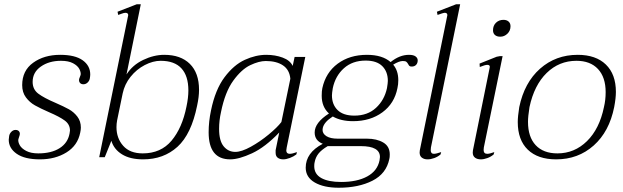

<svg xmlns="http://www.w3.org/2000/svg" viewBox="-20 -737 2920 900"><path d="M21 -82Q21 -88 23 -100Q25 -111 33.5 -119.5Q42 -128 53 -128Q64 -128 69.5 -121Q75 -114 72 -103Q71 -99 69 -93.5Q67 -88 66 -84Q64 -72 72.5 -56.5Q81 -41 103 -29.5Q125 -18 159 -18Q221 -18 259.5 -42.5Q298 -67 306 -111Q308 -121 308 -125Q308 -154 283.5 -172Q259 -190 210 -211Q169 -229 144 -243Q119 -257 101.5 -280.5Q84 -304 84 -338Q84 -406 135.5 -443Q187 -480 262 -480Q332 -480 367.5 -454.5Q403 -429 403 -388Q403 -381 401 -369Q399 -358 390.5 -350Q382 -342 371 -342Q360 -342 354.5 -349Q349 -356 351 -367Q352 -371 354.5 -376.5Q357 -382 358 -386Q360 -398 352 -413.5Q344 -429 322.5 -440.5Q301 -452 266 -452Q210 -452 171.5 -425Q133 -398 133 -353Q133 -318 159.5 -298Q186 -278 240 -255Q279 -238 302.5 -225Q326 -212 342.5 -190.5Q359 -169 359 -139Q359 -129 356 -115Q344 -55 291.5 -22.5Q239 10 167 10Q96 10 58.5 -16Q21 -42 21 -82Z M502 -77 471 0H445L580 -661L581 -666Q581 -677 568 -677Q561 -677 549.5 -672.5Q538 -668 534 -667L531 -682L621 -717H640L573 -388Q601 -432 651 -456Q701 -480 750 -480Q827 -480 870 -437.5Q913 -395 913 -316Q913 -283 904 -242Q877 -108 812 -49Q747 10 651 10Q590 10 552 -13.5Q514 -37 502 -77ZM854 -237Q863 -279 863 -313Q863 -381 830.5 -416.5Q798 -452 733 -452Q697 -452 658.5 -432Q620 -412 592 -377Q564 -342 555 -299L529 -173Q526 -157 526 -141Q526 -89 557.5 -53.5Q589 -18 649 -18Q734 -18 784 -77.5Q834 -137 854 -237Z M958 -117Q958 -167 969 -219Q989 -317 1032.5 -375Q1076 -433 1127.5 -456.5Q1179 -480 1228 -480Q1270 -480 1305 -467Q1340 -454 1352 -428L1361 -470H1411L1324 -46Q1322 -36 1322 -32Q1322 -16 1338 -16Q1350 -16 1372 -24L1369 -13Q1356 -3 1338.5 3.5Q1321 10 1308 10Q1292 10 1282 2.5Q1272 -5 1272 -21V-33L1289 -116Q1223 -47 1161.5 -18.5Q1100 10 1059 10Q958 10 958 -117ZM1299 -165 1341 -368Q1337 -410 1306.5 -430.5Q1276 -451 1226 -451Q1194 -451 1153 -431.5Q1112 -412 1073.5 -359Q1035 -306 1016 -212Q1007 -172 1007 -133Q1007 -77 1028.5 -51Q1050 -25 1083 -25Q1112 -25 1155.5 -49Q1199 -73 1239.5 -106.5Q1280 -140 1299 -165Z M1938 -454Q1938 -441 1930.5 -433Q1923 -425 1910 -425Q1902 -425 1899 -428Q1896 -431 1893 -437Q1889 -444 1884.5 -447.5Q1880 -451 1868 -451Q1851 -451 1823 -434Q1847 -406 1847 -361Q1847 -341 1843 -324Q1829 -252 1772.5 -210.5Q1716 -169 1635 -169Q1578 -169 1540 -191Q1499 -165 1493 -137Q1492 -134 1492 -128Q1492 -110 1510.5 -98.5Q1529 -87 1563 -87H1700Q1746 -87 1776.5 -69Q1807 -51 1807 -13Q1807 1 1805 8Q1791 77 1726 110Q1661 143 1568 143Q1498 143 1455.5 118.5Q1413 94 1413 49Q1413 -21 1493 -63Q1455 -78 1455 -116Q1455 -162 1522 -205Q1488 -236 1488 -288Q1488 -311 1491 -324Q1507 -397 1563 -438.5Q1619 -480 1700 -480Q1772 -480 1811 -446Q1853 -480 1897 -480Q1918 -480 1928 -472.5Q1938 -465 1938 -454ZM1798 -358Q1798 -401 1772 -427Q1746 -453 1694 -453Q1632 -453 1592 -417Q1552 -381 1540 -324Q1536 -300 1536 -290Q1536 -247 1562.5 -221Q1589 -195 1641 -195Q1703 -195 1742.5 -231.5Q1782 -268 1794 -324Q1798 -348 1798 -358ZM1455 23Q1453 30 1453 42Q1453 79 1486 97.5Q1519 116 1579 116Q1654 116 1701.5 90Q1749 64 1759 15Q1761 3 1761 -1Q1761 -52 1672 -52H1516Q1486 -34 1472.5 -16.5Q1459 1 1455 23Z M1947 -22Q1947 -29 1948 -33L2076 -661L2077 -666Q2077 -677 2065 -677Q2058 -677 2031 -667L2028 -682L2118 -717H2137L2000 -46Q1999 -41 1999 -33Q1999 -16 2014 -16Q2024 -16 2048 -24L2045 -13Q2032 -2 2015.5 4Q1999 10 1984 10Q1968 10 1957.5 2Q1947 -6 1947 -22Z M2291 -595Q2291 -617 2305 -630.5Q2319 -644 2340 -644Q2355 -644 2364 -636Q2373 -628 2373 -614Q2373 -593 2358.5 -579Q2344 -565 2325 -565Q2309 -565 2300 -573Q2291 -581 2291 -595ZM2196 -22Q2196 -29 2197 -33L2275 -418L2276 -424Q2276 -433 2264 -433Q2254 -433 2229 -423L2228 -439L2308 -471L2324 -474H2336L2248 -46Q2247 -41 2247 -34Q2247 -16 2264 -16Q2275 -16 2297 -24L2294 -13Q2281 -2 2264.5 4Q2248 10 2234 10Q2217 10 2206.5 2Q2196 -6 2196 -22Z M2407 -165Q2407 -191 2414 -235Q2438 -350 2511.5 -415Q2585 -480 2688 -480Q2773 -480 2820 -434.5Q2867 -389 2867 -306Q2867 -277 2859 -235Q2836 -120 2763 -55Q2690 10 2587 10Q2501 10 2454 -35.5Q2407 -81 2407 -165ZM2811 -235Q2819 -268 2819 -305Q2819 -375 2783 -413.5Q2747 -452 2682 -452Q2601 -452 2542.5 -395Q2484 -338 2462 -235Q2455 -191 2455 -166Q2455 -95 2491 -56.5Q2527 -18 2593 -18Q2673 -18 2731.5 -75.5Q2790 -133 2811 -235Z"/></svg>

Font: Taviraj ExtraLight
Style: Italic
Weight: 275
Italic angle: -12°
Designer: Katatrad Team
Foundry: CadsonDemak
Version: Version 1.001